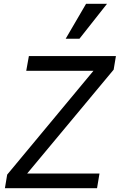

<svg xmlns="http://www.w3.org/2000/svg" viewBox="-20 -997 640 1017"><path d="M6 0 18 -72 475 -622H119L133 -700H594L582 -628L124 -78H507L494 0ZM547 -977 401 -792H328L436 -977Z"/></svg>

Font: CommitMono
Style: Italic
Weight: 400
Monospace: yes
Designer: Eigil Nikolajsen
Foundry: Eigil Nikolajsen
Version: Version 1.143